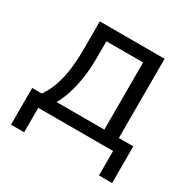

<svg xmlns="http://www.w3.org/2000/svg" viewBox="-142 -620 875 884"><g transform="rotate(30 296.0 -178.0)"><path d="M26.5 130V-65.1H77.8Q101.5 -99.3 115.6 -139.6Q129.8 -179.9 136.3 -230.1Q142.9 -280.4 142.9 -342.6V-486.3H487.3V-65.1H564.1V130H494.2V0H96.5V130ZM156.3 -65.1H410.1V-422.2H214.9V-329Q214.9 -253.8 199.8 -184.1Q184.7 -114.5 156.3 -65.1Z"/></g></svg>

Font: Nunito Sans 12pt ExtraLight
Style: Regular
Weight: 200
Designer: Vernon Adams
Foundry: Vernon Adams
Version: Version 3.101;gftools[0.9.27]